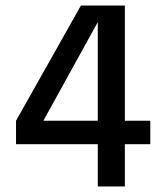

<svg xmlns="http://www.w3.org/2000/svg" viewBox="-20 -675 586 695"><path d="M137 -238H334V-595ZM432 0H334V-153H38V-238L273 -655H432V-238H524V-153H432Z"/></svg>

Font: Hind Madurai Medium
Style: Regular
Weight: 500
Designer: Jyotish Sonowal
Foundry: Indian Type Foundry
Version: Version 1.001;PS 1.0;hotconv 1.0.86;makeotf.lib2.5.63406; tt